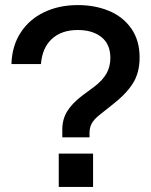

<svg xmlns="http://www.w3.org/2000/svg" viewBox="-20 -735 592 755"><path d="M529 -509Q529 -448 501.5 -405.5Q474 -363 419 -321L370 -282Q349 -265 340.5 -249Q332 -233 332 -212V-195H225V-225Q225 -266 244 -297Q263 -328 302 -358L348 -392Q383 -418 398.5 -445.5Q414 -473 414 -507Q414 -561 379 -589Q344 -617 286 -617Q222 -617 184 -582Q146 -547 141 -483H25Q27 -554 61 -606.5Q95 -659 153.5 -687Q212 -715 286 -715Q354 -715 409 -692Q464 -669 496.5 -622.5Q529 -576 529 -509ZM211 0V-131H346V0Z"/></svg>

Font: CBA Beacon Sans Bold
Style: Regular
Weight: 700
Designer: Wei Huang
Foundry: Wei Huang
Version: Version 1.002